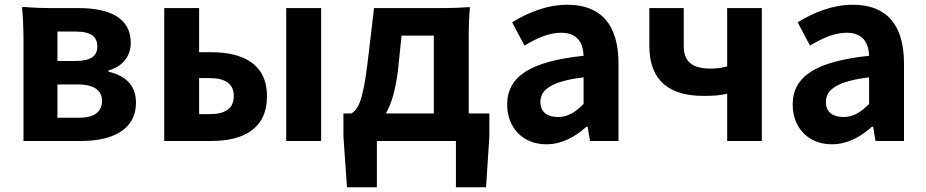

<svg xmlns="http://www.w3.org/2000/svg" viewBox="-20 -594 3900 809"><path d="M79 -280V0H201H323C451 0 553 -46 553 -161C553 -238 505 -276 437 -292V-297C501 -315 531 -362 531 -413C531 -523 435 -560 310 -560H194C155 -560 107 -562 79 -565C77 -565 73 -565 73 -560C77 -525 79 -468 79 -420V-280ZM369 -445C384 -434 390 -418 390 -398C390 -379 384 -364 369 -353C354 -343 332 -337 299 -337H222V-461H301C333 -461 355 -455 369 -445ZM388 -118C372 -105 348 -98 314 -98H222V-238H311C345 -238 370 -231 386 -219C402 -207 410 -190 410 -170C410 -149 403 -131 388 -118Z M672 -280V0H771H870C1004 0 1105 -50 1105 -189C1105 -324 1004 -374 870 -374H819V-560H672ZM939 -132C922 -119 897 -113 862 -113H819V-189V-265H862C931 -265 965 -240 965 -190C965 -164 957 -144 939 -132ZM1333 -280V-560H1186V0H1259H1333Z M1955 -338V-449C1955 -486 1957 -533 1960 -560C1960 -562 1960 -564 1955 -564C1930 -562 1889 -560 1855 -560H1755H1556L1529 -331C1509 -166 1488 -131 1460 -116H1427V-20L1442 195H1568V0H1901V195H2028L2042 -20V-116H1955ZM1808 -280V-116H1707H1606C1630 -158 1647 -217 1657 -299L1672 -444H1808Z M2586 -245V-327C2586 -489 2513 -574 2371 -574C2283 -574 2203 -540 2138 -500L2190 -402C2242 -433 2292 -456 2344 -456C2413 -456 2437 -414 2439 -359C2214 -335 2117 -272 2117 -153C2117 -57 2182 14 2282 14C2347 14 2403 -17 2451 -60H2456L2466 0H2586V-163ZM2353 -252C2377 -259 2405 -264 2439 -268V-156C2404 -121 2373 -101 2331 -101C2288 -101 2257 -120 2257 -164C2257 -190 2268 -212 2297 -229C2311 -238 2330 -246 2353 -252Z M3190 -280V-560H3044V-314C3020 -308 3000 -305 2973 -305C2895 -305 2861 -336 2861 -400V-560H2716V-400C2716 -249 2807 -190 2942 -190C2990 -190 3011 -192 3044 -199V0H3117H3190Z M3789 -245V-327C3789 -489 3716 -574 3574 -574C3486 -574 3406 -540 3341 -500L3393 -402C3445 -433 3495 -456 3547 -456C3616 -456 3640 -414 3642 -359C3417 -335 3320 -272 3320 -153C3320 -57 3385 14 3485 14C3550 14 3606 -17 3654 -60H3659L3669 0H3789V-163ZM3556 -252C3580 -259 3608 -264 3642 -268V-156C3607 -121 3576 -101 3534 -101C3491 -101 3460 -120 3460 -164C3460 -190 3471 -212 3500 -229C3514 -238 3533 -246 3556 -252Z"/></svg>

Font: GenSekiGothic2 TW B
Style: Regular
Weight: 700
Version: Version 2.100;PS 2.1;hotconv 16.6.51;makeotf.lib2.5.65220 DE